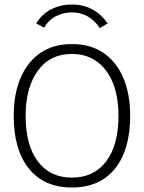

<svg xmlns="http://www.w3.org/2000/svg" viewBox="-20 -823 640 854"><path d="M300 11Q176 11 108.5 -73Q41 -157 41 -308Q41 -405 71.5 -476.5Q102 -548 159.5 -587.5Q217 -627 300 -627Q383 -627 440.5 -587.5Q498 -548 528.5 -476.5Q559 -405 559 -308Q559 -157 491.5 -73Q424 11 300 11ZM300 -33Q398 -33 452.5 -105.5Q507 -178 507 -308Q507 -391 482.5 -453Q458 -515 411.5 -549Q365 -583 300 -583Q202 -583 148 -508Q94 -433 94 -308Q94 -178 148 -105.5Q202 -33 300 -33ZM176 -700 141 -719Q167 -761 208.5 -782Q250 -803 300 -803Q399 -803 459 -719L424 -698Q400 -734 368.5 -751Q337 -768 300 -768Q263 -768 230 -751.5Q197 -735 176 -700Z"/></svg>

Font: Inconsolata Expanded Light
Style: Regular
Weight: 300
Width: 7
Monospace: yes
Designer: Raph Levien, Cyreal, Brenton Simpson
Foundry: Raph Levien, Cyreal, Google
Version: Version 3.001; ttfautohint (v1.8.2.53-6de2)